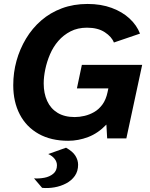

<svg xmlns="http://www.w3.org/2000/svg" viewBox="-20 -700 758 971"><path d="M325 12Q238 12 175.5 -23Q113 -58 80 -121.5Q47 -185 47 -269Q47 -333 63.5 -392.5Q80 -452 111.5 -504.5Q143 -557 188.5 -596.5Q234 -636 293 -658Q352 -680 423 -680Q491 -680 545 -660Q599 -640 635.5 -606Q672 -572 688 -530L556 -485Q545 -514 510 -537Q475 -560 420 -560Q373 -560 337 -541.5Q301 -523 275 -493Q249 -463 233 -425.5Q217 -388 209 -349.5Q201 -311 201 -278Q201 -228 218.5 -189.5Q236 -151 271 -129.5Q306 -108 358 -108Q382 -108 407.5 -114Q433 -120 456.5 -133.5Q480 -147 498 -171.5Q516 -196 524 -234L528 -253H369L394 -372H699L619 0H522L518 -70Q476 -26 426 -7Q376 12 325 12ZM193 250 152 202Q177 204 204 199Q231 194 249.5 178.5Q268 163 268 136Q268 118 256 103Q244 88 224 79L314 47Q348 66 361.5 88Q375 110 375 133Q375 166 358.5 189.5Q342 213 314.5 227.5Q287 242 255 247.5Q223 253 193 250Z"/></svg>

Font: Atkinson Hyperlegible Next
Style: Bold Italic
Weight: 700
Italic angle: -12°
Designer: Elliott Scott, Megan Eiswerth, Linus Boman, Theodore Petrosky, Letters from Sweden
Foundry: Applied Design Works, Letters from Sweden
Version: Version 2.001